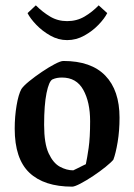

<svg xmlns="http://www.w3.org/2000/svg" viewBox="-20 -688 502 718"><path d="M250 10Q145 10 90 -42Q35 -94 35 -207Q35 -252 42 -293.5Q49 -335 60 -355Q68 -367 89.5 -384.5Q111 -402 137 -419.5Q163 -437 185 -448.5Q207 -460 217 -460Q321 -460 374 -405Q427 -350 427 -248Q427 -199 420 -157Q413 -115 404 -91Q396 -81 375 -64Q354 -47 328.5 -30Q303 -13 281 -1.5Q259 10 250 10ZM254 -51Q257 -52 268.5 -58Q280 -64 290.5 -69Q301 -74 301 -74Q306 -97 311.5 -135Q317 -173 317 -235Q317 -306 291.5 -352Q266 -398 212 -398Q202 -398 193.5 -396.5Q185 -395 176 -391Q163 -384 154 -340Q145 -296 145 -221Q145 -151 162 -114.5Q179 -78 204 -64.5Q229 -51 254 -51ZM231 -538Q198 -538 168 -555Q138 -572 115.5 -595.5Q93 -619 83 -639L114 -668Q139 -643 167.5 -626Q196 -609 231 -609Q267 -609 296 -626Q325 -643 349 -668L381 -639Q371 -619 348.5 -595.5Q326 -572 295.5 -555Q265 -538 231 -538Z"/></svg>

Font: Grenze Gotisch Medium
Style: Regular
Weight: 500
Designer: Renata Polastri
Foundry: Omnibus-Type
Version: Version 1.001